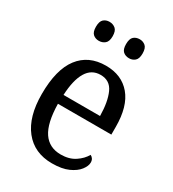

<svg xmlns="http://www.w3.org/2000/svg" viewBox="-183 -845 862 956"><g transform="rotate(30 248.5 -367.0)"><path d="M266 10Q164 10 107 -62Q50 -134 50 -264Q50 -405 104 -475.5Q158 -546 257 -546Q348 -546 399.5 -485Q451 -424 451 -306V-262H144Q146 -152 180.5 -101Q215 -50 282 -50Q330 -50 363 -72Q396 -94 412 -123Q420 -120 426 -111.5Q432 -103 432 -90Q432 -70 414 -46.5Q396 -23 359.5 -6.5Q323 10 266 10ZM356 -314Q355 -395 333 -444Q311 -493 257 -493Q205 -493 177.5 -447Q150 -401 146 -314ZM337 -635Q316 -635 302.5 -647Q289 -659 289 -689Q289 -720 302.5 -732Q316 -744 337 -744Q356 -744 370 -732Q384 -720 384 -689Q384 -659 370 -647Q356 -635 337 -635ZM163 -635Q143 -635 129.5 -647Q116 -659 116 -689Q116 -720 129.5 -732Q143 -744 163 -744Q183 -744 197.5 -732Q212 -720 212 -689Q212 -659 197.5 -647Q183 -635 163 -635Z"/></g></svg>

Font: Noto Serif SemiCondensed
Style: Regular
Weight: 400
Width: 4
Designer: Monotype Design Team
Foundry: Monotype Imaging Inc.
Version: Version 2.013